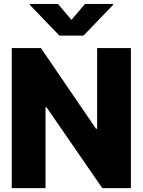

<svg xmlns="http://www.w3.org/2000/svg" viewBox="-20 -977 741 997"><path d="M659.7 -727.5V0H511.2L221.7 -419.9H216.3V0H41V-727.5H192.4L478.5 -308.6H484.4V-727.5ZM280.8 -956.5 351.1 -874 421.4 -956.5H566.9V-951.2L413.6 -792H288.6L135.3 -951.2V-956.5Z"/></svg>

Font: Inter Tight ExtraBold
Style: Regular
Weight: 800
Designer: Rasmus Andersson
Foundry: rsms
Version: Version 3.004; ttfautohint (v1.8.4.7-5d5b)